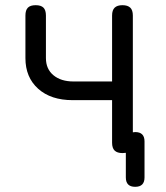

<svg xmlns="http://www.w3.org/2000/svg" viewBox="-20 -580 640 740"><path d="M452 10Q432 10 422 0.5Q412 -9 412 -30V-194H260Q176 -194 127 -238Q78 -282 78 -356V-520Q78 -541 87.5 -550.5Q97 -560 117.5 -560Q138 -560 147.5 -550.5Q157 -541 157 -520V-356Q157 -314 186 -290Q215 -266 263 -266H412V-520Q412 -541 422 -550.5Q432 -560 452 -560Q472 -560 482 -550.5Q492 -541 492 -520V-70Q496 -71 501 -71Q519 -71 528 -62Q537 -53 537 -35V104Q537 122 528 131Q519 140 501 140Q483 140 474 131Q465 122 465 104V9Q459 10 452 10Z"/></svg>

Font: Maple Mono NL Light
Style: Regular
Weight: 300
Monospace: yes
Designer: subframe7536
Version: Version 7.000